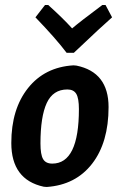

<svg xmlns="http://www.w3.org/2000/svg" viewBox="-20 -734 476 764"><path d="M400 -714 426 -665Q390 -634 274 -524H245Q202 -581 121 -665L159 -714H172Q230 -662 267 -621Q296 -646 387 -714ZM272 -474 284 -473Q412 -447 412 -308Q412 -167 346.5 -82.5Q281 2 166 10L154 9Q25 -19 25 -165Q25 -300 91.5 -383.5Q158 -467 272 -474ZM248 -378Q191 -378 166 -324Q141 -270 141 -163Q141 -119 151.5 -101Q162 -83 188 -83Q294 -83 294 -300Q294 -343 283.5 -360.5Q273 -378 248 -378Z"/></svg>

Font: Alegreya Sans
Style: Bold Italic
Weight: 700
Italic angle: -7°
Designer: Juan Pablo del Peral
Foundry: Huerta Tipografica
Version: Version 2.007